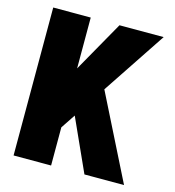

<svg xmlns="http://www.w3.org/2000/svg" viewBox="-106 -800 812 890"><g transform="rotate(15 300.0 -355.0)"><path d="M40 0V-710H220V-466L358 -710H570L367 -405L570 0H380L266 -252L220 -183V0Z"/></g></svg>

Font: Geist Mono UltraBlack
Style: Regular
Weight: 900
Monospace: yes
Designer: Basement.studio, Andrés Briganti, Mateo Zaragoza
Foundry: Basement.studio, Vercel, Andrés Briganti, Guido Ferreyra, Mateo Zaragoza
Version: Version 1.400; ttfautohint (v1.8.4.7-5d5b)